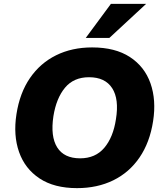

<svg xmlns="http://www.w3.org/2000/svg" viewBox="-20 -961 844 992"><path d="M48 0ZM378 11Q260 11 184.5 -39Q109 -89 78.5 -175.5Q48 -262 65 -371Q82 -481 135 -558Q188 -635 270 -675.5Q352 -716 456 -716Q575 -716 651 -666.5Q727 -617 757.5 -530.5Q788 -444 771 -335Q754 -225 701 -147.5Q648 -70 565.5 -29.5Q483 11 378 11ZM394 -143Q473 -143 519 -197.5Q565 -252 579 -345Q596 -449 559.5 -505.5Q523 -562 440 -562Q361 -562 316 -508Q271 -454 256 -361Q240 -256 275.5 -199.5Q311 -143 394 -143ZM423 -765 553 -941H735L545 -765Z"/></svg>

Font: Winston ExtraBold
Style: Italic
Weight: 800
Italic angle: -9°
Designer: Original fonts by Vernon Adams / Changes by Cristiano Sobral
Foundry: Original fonts by Vernon Adams / Changes by Cristiano Sobral
Version: Version 2.503;July 17, 2020;FontCreator 13.0.0.2655 64-bit